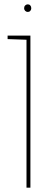

<svg xmlns="http://www.w3.org/2000/svg" viewBox="-20 -864 203 884"><path d="M108 -844Q101 -844 96 -839Q91 -834 91 -826Q91 -819 96 -814Q101 -809 108 -809Q115 -809 119.5 -814Q124 -819 124 -826Q124 -834 119.5 -839Q115 -844 108 -844ZM15 -684 102 -681V0H120V-700H15Z"/></svg>

Font: Advent Pro Thin
Style: Regular
Weight: 250
Version: Version 3.000